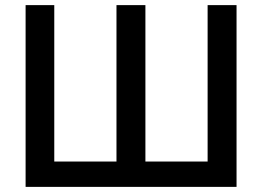

<svg xmlns="http://www.w3.org/2000/svg" viewBox="-20 -730 1023 750"><path d="M80 0V-710H192V-99H435V-710H548V-99H791V-710H904V0Z"/></svg>

Font: Raleway SemiBold
Style: Regular
Weight: 600
Designer: Matt McInerney, Pablo Impallari, Rodrigo Fuenzalida
Foundry: Matt McInerney, Pablo Impallari, Rodrigo Fuenzalida
Version: Version 4.026